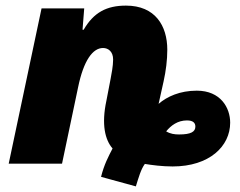

<svg xmlns="http://www.w3.org/2000/svg" viewBox="-20 -583 855 684"><path d="M464 81C474 49 482 20 496 1C520 5 558 10 595 10C726 10 800 -62 800 -146C800 -199 766 -260 681 -260C621 -260 575 -239 545 -213L563 -294C571 -330 576 -369 576 -406C576 -491 533 -563 429 -563C360 -563 314 -539 278 -477H274L280 -553H128L11 0H201L258 -271C278 -369 311 -412 347 -412C366 -412 383 -399 383 -371C383 -348 377 -318 374 -302L359 -224C341 -140 354 -85 381 -54C366 -25 351 3 340 47ZM618 -104C602 -104 587 -106 572 -115C589 -136 613 -154 646 -154C668 -154 676 -145 676 -132C676 -114 661 -104 618 -104Z"/></svg>

Font: Noto Sans UI Black
Style: Italic
Weight: 900
Italic angle: -372°
Designer: Monotype Design Team
Foundry: Monotype Imaging Inc.
Version: Version 1.901